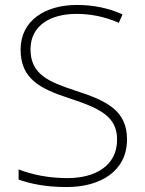

<svg xmlns="http://www.w3.org/2000/svg" viewBox="-20 -744 584 774"><path d="M492 -182C492 -299 410 -338 283 -379C177 -414 103 -444 103 -545C103 -643 186 -688 288 -688C343 -688 400 -678 459 -652L474 -686C416 -712 356 -724 290 -724C163 -724 63 -662 63 -544C63 -426 142 -386 259 -348C383 -307 452 -275 452 -181C452 -75 363 -26 252 -26C172 -26 107 -41 55 -61V-20C102 -4 160 10 249 10C385 10 492 -54 492 -182Z"/></svg>

Font: Noto Sans Lao ExtraLight
Style: Regular
Weight: 200
Designer: Monotype Design Team
Foundry: Monotype Imaging Inc.
Version: Version 2.003